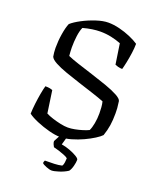

<svg xmlns="http://www.w3.org/2000/svg" viewBox="-166 -819 914 1116"><g transform="rotate(20 291.5 -260.5)"><path d="M269 0Q241 0 201 -10.5Q161 -21 123 -37Q85 -53 64 -69Q65 -99 69 -132.5Q73 -166 78.5 -196.5Q84 -227 90 -248Q108 -248 119.5 -245.5Q131 -243 135 -241L155 -103Q172 -94 197 -86Q222 -78 248 -72.5Q274 -67 294 -67Q313 -67 336.5 -71.5Q360 -76 382.5 -83Q405 -90 419 -97Q428 -115 433.5 -145Q439 -175 439 -207Q439 -225 437.5 -244.5Q436 -264 432 -279Q402 -291 358.5 -305Q315 -319 268.5 -334Q222 -349 179.5 -364Q137 -379 108.5 -394.5Q80 -410 74 -425Q72 -437 70.5 -450Q69 -463 69 -478Q69 -522 76 -565Q83 -608 94 -634Q115 -653 153 -673Q191 -693 233.5 -707Q276 -721 308 -721Q341 -721 377.5 -712Q414 -703 446.5 -689Q479 -675 501 -660Q501 -634 496.5 -602Q492 -570 486 -541Q480 -512 475 -495Q461 -495 448.5 -498.5Q436 -502 430 -505L411 -631Q383 -642 350.5 -649Q318 -656 282 -656Q259 -656 232 -652Q205 -648 176 -640Q166 -618 161.5 -583.5Q157 -549 157 -513Q157 -498 158 -485.5Q159 -473 160 -461Q184 -450 227 -436Q270 -422 319 -406.5Q368 -391 413.5 -375Q459 -359 488.5 -343Q518 -327 521 -313Q525 -286 526 -271Q527 -256 527 -239Q527 -197 522 -164.5Q517 -132 505 -97Q494 -85 468 -68.5Q442 -52 408.5 -36.5Q375 -21 338.5 -10.5Q302 0 269 0ZM291 200Q278 200 256.5 191.5Q235 183 230 176Q230 170 232 165.5Q234 161 235 159Q268 159 293 158Q318 157 340 152Q346 144 348 128.5Q350 113 350 103Q344 97 327 90Q310 83 291 77Q272 71 258 68Q255 63 250.5 53.5Q246 44 246 34Q255 17 266 -3.5Q277 -24 284 -37H316L295 37Q321 41 347.5 51Q374 61 392 72Q410 83 410 91Q410 107 404 130Q398 153 388 166Q365 181 335 190.5Q305 200 291 200Z"/></g></svg>

Font: Texturina 72pt
Style: Regular
Weight: 400
Designer: Guillermo Torres Carreño
Foundry: Omnibus-Type
Version: Version 1.002; ttfautohint (v1.8.3)